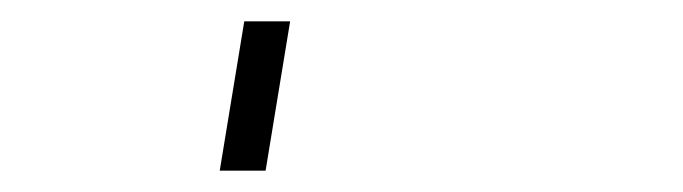

<svg xmlns="http://www.w3.org/2000/svg" viewBox="-20 60 640 180"><path d="M186 220 209 80H252L229 220Z"/></svg>

Font: Iosevka Curly XLtExObl
Style: Regular
Weight: 200
Width: 7
Italic angle: -9°
Monospace: yes
Designer: Belleve Invis
Foundry: Belleve Invis
Version: Version 11.0.1; ttfautohint (v1.8.3)